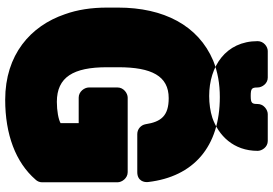

<svg xmlns="http://www.w3.org/2000/svg" viewBox="-172 -806 1026 721"><g transform="rotate(90 340.5 -445.0)"><path d="M362 -146C269 -146 232 -208 232 -334V-377C232 -502 265 -566 348 -566C414 -566 437 -538 446 -479C449 -462 464 -448 483 -448H626C659 -448 665 -474 663 -489C643 -659 531 -758 344 -758C294 -758 249 -750 207 -733C75 -677 8 -547 8 -376V-334C8 -276 16 -223 33 -176C77 -47 185 48 354 48C484 48 589 9 654 -66C660 -72 664 -81 664 -90V-374C664 -390 649 -412 626 -412H346C330 -412 308 -397 308 -374V-266C308 -250 323 -228 346 -228H442V-160C428 -152 396 -146 362 -146ZM134 -900C134 -923 155 -938 171 -938H271C294 -938 308 -916 308 -900C308 -878 312 -874 340 -874C367 -874 370 -879 370 -900C370 -923 392 -938 408 -938H509C532 -938 546 -916 546 -900C546 -809 488 -753 422 -730C397 -722 369 -718 340 -718C229 -718 134 -780 134 -900Z"/></g></svg>

Font: Asimov Print
Style: E
Weight: 500
Designer: Google
Version: Version 2.000980; 2014